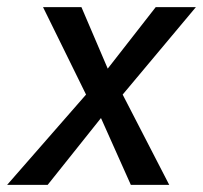

<svg xmlns="http://www.w3.org/2000/svg" viewBox="-52 -520 571 540"><path d="M190 -254 69 -500H177L251 -327L386 -500H499L293 -254L424 0H316L232 -188L82 0H-32Z"/></svg>

Font: Sarabun Medium
Style: Italic
Weight: 500
Italic angle: -10°
Designer: Suppakit Chalermlarp | Katatrad Co.,Ltd.
Foundry: Cadson Demak Co.,Ltd.
Version: Version 1.000; ttfautohint (v1.6)